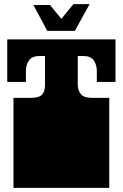

<svg xmlns="http://www.w3.org/2000/svg" viewBox="-20 -906 592 926"><path d="M45 0V-135Q45 -152 45 -156.5Q45 -161 45 -163Q45 -165 45 -171V-172Q45 -179 45 -180.5Q45 -182 45 -187.5Q45 -193 45 -209V-260Q45 -277 45 -281.5Q45 -286 45 -288Q45 -290 45 -296V-297Q45 -304 45 -305.5Q45 -307 45 -312.5Q45 -318 45 -334V-434H130Q168 -434 182.5 -449.5Q197 -465 197 -495V-636H172Q135 -636 120 -615Q105 -594 105 -564V-511H15V-716H537V-511H447V-563Q447 -593 432.5 -614.5Q418 -636 380 -636H355V-500Q355 -470 370 -452Q385 -434 422 -434H507V-334Q507 -318 507 -312.5Q507 -307 507 -305.5Q507 -304 507 -297V-296Q507 -290 507 -288Q507 -286 507 -281.5Q507 -277 507 -260V-209Q507 -193 507 -187.5Q507 -182 507 -180.5Q507 -179 507 -172V-171Q507 -165 507 -163Q507 -161 507 -156.5Q507 -152 507 -135V0ZM208 -757 141 -882H221L276 -815L334 -886H412L341 -757Z"/></svg>

Font: Danfo
Style: Regular
Weight: 400
Designer: Seyi Olusanya, David Udoh, Eyiyemi Adegbite, Mirko Velimirović
Version: Version 1.000